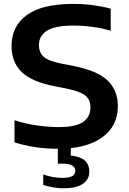

<svg xmlns="http://www.w3.org/2000/svg" viewBox="-20 -770 678 1006"><path d="M284.5 9.5Q222 9.5 164.5 0.8Q107 -8 56 -24V-140Q109.5 -122 172.5 -113Q235.5 -104 286 -104Q377 -104 415.5 -131Q454 -158 454 -207.5Q454 -249.5 424.8 -271.2Q395.5 -293 320.5 -307.5L265 -318.5Q146 -341.5 93.2 -393Q40.5 -444.5 40.5 -529Q40.5 -633 120.8 -691.2Q201 -749.5 362.5 -749.5Q418.5 -749.5 468.8 -742.8Q519 -736 560 -724.5V-609Q518.5 -621.5 467.5 -628.8Q416.5 -636 365.5 -636Q267 -636 225.5 -608.8Q184 -581.5 184 -534.5Q184 -494 209.5 -472Q235 -450 302.5 -436.5L358 -426Q489 -400.5 543.2 -348.8Q597.5 -297 597.5 -214.5Q597.5 -108.5 514.5 -49.5Q431.5 9.5 284.5 9.5ZM314.5 216.5Q256.5 216.5 206.5 198.5V144Q233 153.5 258.8 157.8Q284.5 162 308.5 162Q374.5 162 374.5 125.5Q374.5 87.5 309 87.5H283V-10H351V45Q448 54.5 448 129Q448 170.5 413.8 193.5Q379.5 216.5 314.5 216.5Z"/></svg>

Font: Encode Sans Exp SmBold
Style: Regular
Weight: 600
Width: 7
Designer: Multiple Designers
Foundry: Impallari Type
Version: Version 3.002; ttfautohint (v1.8.3) -l 8 -r 50 -G 200 -x 14 